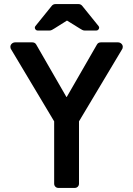

<svg xmlns="http://www.w3.org/2000/svg" viewBox="-20 -923 655 943"><path d="M246 -21V-327L35 -680Q31 -685 31 -693Q31 -702 38 -708.5Q45 -715 55 -715H138Q152 -715 158 -704L306 -447H308L456 -704Q462 -715 476 -715H559Q569 -715 576 -708.5Q583 -702 583 -693Q583 -685 579 -680L368 -327V-21Q368 -12 362 -6Q356 0 347 0H267Q258 0 252 -6Q246 -12 246 -21ZM151 -787Q151 -791 154 -795L234 -894Q241 -903 253 -903H365Q377 -903 384 -894L464 -795Q467 -791 467 -787Q467 -782 463 -777.5Q459 -773 453 -773H396Q390 -773 384 -776Q378 -779 372 -783L309 -822L247 -783Q241 -779 235 -776Q229 -773 223 -773H165Q159 -773 155 -777.5Q151 -782 151 -787Z"/></svg>

Font: Miriam Libre
Style: Bold
Weight: 700
Designer: Michal Sahar
Foundry: Hagilda
Version: Version 1.001